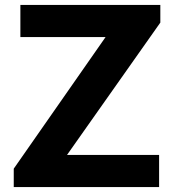

<svg xmlns="http://www.w3.org/2000/svg" viewBox="-20 -762 699 782"><path d="M628 0V-131H253L633 -670V-742H63V-611H410L36 -75V0Z"/></svg>

Font: Cheyenne Sans
Style: Bold
Weight: 700
Designer: The Public Sans project authors (U.S. Web Design System), Libre Franklin designed by Pablo Impallari and Rodrigo Fuenzal
Foundry: The Cheyenne Sans Project Authors
Version: Version 2.007